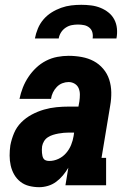

<svg xmlns="http://www.w3.org/2000/svg" viewBox="-20 -770 540 798"><path d="M143 8Q122 8 101.5 3Q81 -2 65 -14.5Q49 -27 39 -44.5Q29 -62 24.5 -82Q20 -102 20 -123.5Q20 -145 23 -166Q28 -192 38.5 -217Q49 -242 68.5 -261.5Q88 -281 112.5 -294Q137 -307 163 -314.5Q189 -322 215 -324.5Q241 -327 267 -327H306L310 -349Q312 -363 312 -377Q312 -391 307 -403Q302 -415 290.5 -422Q279 -429 265 -429Q252 -429 239 -424Q226 -419 216 -408.5Q206 -398 200 -385.5Q194 -373 192 -359H61Q66 -383 75 -406Q84 -429 98 -450Q112 -471 130.5 -488.5Q149 -506 171.5 -517.5Q194 -529 218 -533.5Q242 -538 265 -538Q293 -538 320 -533Q347 -528 369.5 -516Q392 -504 409 -484Q426 -464 434 -439Q442 -414 442.5 -386.5Q443 -359 438 -331L402 -114H421V0H252L264 -73Q254 -56 241.5 -41Q229 -26 213.5 -14.5Q198 -3 179.5 2.5Q161 8 143 8ZM185 -101Q204 -101 222.5 -109.5Q241 -118 254.5 -133.5Q268 -149 275.5 -167.5Q283 -186 286 -205L288 -219H267Q256 -219 245 -218Q234 -217 223 -215Q212 -213 200.5 -209.5Q189 -206 179 -199.5Q169 -193 163 -183Q157 -173 155 -162Q154 -155 154 -148Q154 -141 154.5 -134.5Q155 -128 156.5 -121.5Q158 -115 161.5 -110Q165 -105 171.5 -103Q178 -101 185 -101ZM125 -610Q129 -631 137.5 -651.5Q146 -672 160.5 -689Q175 -706 194 -718Q213 -730 234 -737.5Q255 -745 276 -747.5Q297 -750 318 -750Q338 -750 358.5 -747.5Q379 -745 397.5 -737.5Q416 -730 431 -718Q446 -706 455 -689Q464 -672 466 -651.5Q468 -631 464 -610H365Q367 -623 364 -635Q361 -647 351.5 -655Q342 -663 329.5 -665.5Q317 -668 304 -668Q291 -668 278 -665.5Q265 -663 253 -655Q241 -647 233.5 -635Q226 -623 224 -610Z"/></svg>

Font: Iosevka Slab Heavy Oblique
Style: Regular
Weight: 900
Italic angle: -9°
Monospace: yes
Designer: Belleve Invis
Foundry: Belleve Invis
Version: Version 11.1.1; ttfautohint (v1.8.3)